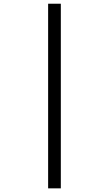

<svg xmlns="http://www.w3.org/2000/svg" viewBox="-20 -780 591 1042"><path d="M241.2 -759.8H310.1V242.2H241.2Z"/></svg>

Font: OpenSans-Regular
Style: Regular
Weight: 400
Foundry: Ascender Corporation
Version: Version 1.10